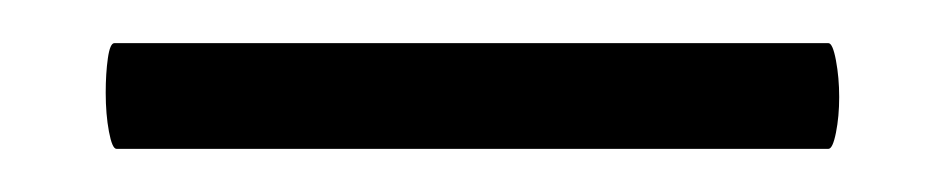

<svg xmlns="http://www.w3.org/2000/svg" viewBox="-20 12 438 89"><path d="M29 55Q29 46 30 39Q31 32 33 32H364Q366 32 367.5 40Q369 48 369 57Q369 66 367.5 73.5Q366 81 364 81H34Q32 81 30.5 73Q29 65 29 55Z"/></svg>

Font: Cormorant Infant
Style: Bold
Weight: 700
Designer: Christian Thalmann (Catharsis Fonts)
Foundry: Catharsis Fonts
Version: Version 4.000